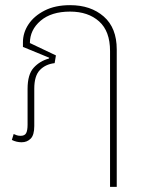

<svg xmlns="http://www.w3.org/2000/svg" viewBox="-20 -545 555 745"><path d="M64 7Q44 7 26 -2L33 -25Q39 -22 45.5 -20Q52 -18 60 -18Q76 -18 81.5 -28.5Q87 -39 87 -61V-200Q87 -256 110.5 -282Q134 -308 170 -318L171 -321L69 -363V-381Q69 -418 90.5 -450.5Q112 -483 153 -504Q194 -525 252 -525Q332 -525 382.5 -481Q433 -437 433 -353V180H407V-347Q407 -424 364.5 -462Q322 -500 252 -500Q179 -500 137.5 -464.5Q96 -429 96 -378L197 -330L192 -300Q157 -296 135 -273.5Q113 -251 113 -201V-56Q113 -21 99 -7Q85 7 64 7Z"/></svg>

Font: Noto Sans Thai UI SemCond Thin
Style: Regular
Weight: 100
Width: 4
Designer: Monotype Design Team
Foundry: Monotype Imaging Inc.
Version: Version 2.000